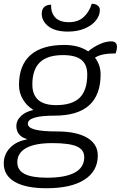

<svg xmlns="http://www.w3.org/2000/svg" viewBox="-37 -799 642 1021"><path d="M578 -515Q500 -515 468 -492Q498 -454 498 -403Q498 -184 253 -184Q111 -184 111 -141Q111 -120 149 -110Q187 -100 266 -100Q370 -100 426.5 -66.5Q483 -33 483 28Q483 111 412 156.5Q341 202 210 202Q100 202 41.5 168Q-17 134 -17 70Q-17 22 16.5 -13Q50 -48 105 -57V-60Q79 -67 64.5 -85Q50 -103 50 -128Q50 -159 75 -182.5Q100 -206 141 -214Q105 -236 84.5 -271Q64 -306 64 -347Q64 -452 125 -506Q186 -560 305 -560Q381 -560 432 -526Q461 -550 493.5 -564.5Q526 -579 554 -579Q585 -579 585 -550Q585 -535 578 -515ZM427 -403Q427 -456 395.5 -481Q364 -506 298 -506Q215 -506 175 -467.5Q135 -429 135 -350Q135 -240 261 -240Q347 -240 387 -279.5Q427 -319 427 -403ZM55 64Q55 106 94 126Q133 146 213 146Q311 146 361 118.5Q411 91 411 37Q411 -3 371 -20.5Q331 -38 241 -38Q150 -38 102.5 -12Q55 14 55 64ZM185 -726Q185 -749 198 -761.5Q211 -774 235 -774Q233 -732 256.5 -706.5Q280 -681 329 -681Q377 -681 407 -707.5Q437 -734 451 -779Q470 -779 482 -770Q494 -761 494 -746Q494 -716 472.5 -689.5Q451 -663 412.5 -647Q374 -631 324 -631Q256 -631 220.5 -659Q185 -687 185 -726Z"/></svg>

Font: Krub
Style: Italic
Weight: 400
Italic angle: -8°
Designer: Ekaluck Peanpanawate
Foundry: Cadson Demak Co.,Ltd.
Version: Version 1.000; ttfautohint (v1.6)